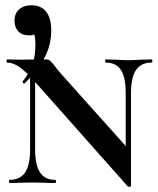

<svg xmlns="http://www.w3.org/2000/svg" viewBox="-20 -693 597 727"><path d="M174 -576Q174 -523 148.5 -474.5Q123 -426 74 -378Q73 -377 71 -377Q68 -377 66.5 -379.5Q65 -382 66 -385Q93 -418 103.5 -450.5Q114 -483 114 -523Q114 -551 109 -564.5Q104 -578 93 -587L130 -594Q131 -577 120 -568Q109 -559 90 -559Q64 -559 49.5 -574Q35 -589 35 -615Q35 -642 52.5 -657.5Q70 -673 100 -673Q135 -673 154.5 -649Q174 -625 174 -576ZM94 -446 113 -443V-127Q113 -68 131.5 -40Q150 -12 189 -12Q192 -12 192 -6Q192 0 189 0Q165 0 152 -1L104 -2L56 -1Q42 0 16 0Q14 0 14 -6Q14 -12 16 -12Q56 -12 75 -40Q94 -68 94 -127ZM464 13 110 -386Q76 -424 52.5 -440Q29 -456 7 -456Q5 -456 5 -462Q5 -468 7 -468L63 -467Q71 -467 85 -467.5Q99 -468 156 -468Q164 -468 169.5 -463Q175 -458 187 -444Q195 -432 209 -416L465 -130L476 11Q476 13 471 14Q466 15 464 13ZM476 11 456 -20V-340Q456 -400 438 -428Q420 -456 380 -456Q378 -456 378 -462Q378 -468 380 -468L418 -467Q448 -465 465 -465Q482 -465 514 -467L554 -468Q557 -468 557 -462Q557 -456 554 -456Q514 -456 495 -428Q476 -400 476 -340Z"/></svg>

Font: Cormorant SC
Style: Bold
Weight: 700
Designer: Christian Thalmann (Catharsis Fonts)
Foundry: Catharsis Fonts
Version: Version 4.000